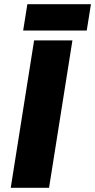

<svg xmlns="http://www.w3.org/2000/svg" viewBox="-20 -892 452 912"><path d="M90 -747H392L412 -872H110ZM31 0H213L324 -700H142Z"/></svg>

Font: Arthouse Owned Black
Style: Italic
Weight: 900
Italic angle: -10°
Designer: Jeremy Tribby
Foundry: Tribby Type
Version: Version 1.000;PS 001.000;hotconv 1.0.88;makeotf.lib2.5.64775